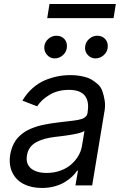

<svg xmlns="http://www.w3.org/2000/svg" viewBox="-20 -929 604 962"><path d="M190.3 12.8Q138.1 12.8 99.4 -6.6Q60.7 -25.9 41.9 -64.5Q23.1 -103 31.2 -154.8Q34.8 -175.1 41.7 -192.8Q48.7 -210.6 57.7 -224.1Q66.8 -237.6 79.5 -249.1Q92.3 -260.7 105.1 -269Q117.9 -277.3 134.8 -284.3Q151.6 -291.2 166.5 -295.8Q181.5 -300.4 200.6 -304.3Q219.8 -308.2 235.1 -310.5Q250.4 -312.9 269.9 -315.3Q283.7 -317.1 301.1 -319.1Q318.5 -321 328.7 -322.3Q338.8 -323.5 351.6 -325.1Q364.3 -326.7 371.4 -328.3Q378.6 -329.9 386.9 -332.2Q395.2 -334.5 399.9 -337.4Q404.5 -340.2 408.9 -344.3Q413.4 -348.4 415.7 -353.3Q418 -358.3 419 -365.1V-367.9Q427.9 -421.2 404.8 -449.9Q381.7 -478.7 325.3 -478.7Q270.2 -478.7 229.2 -454.5Q188.2 -430.4 166.2 -396.3L92.3 -424.7Q113.3 -460.6 142.4 -486.5Q171.5 -512.4 203.8 -526.3Q236.2 -540.1 267.8 -546.3Q299.4 -552.6 332.4 -552.6Q349.4 -552.6 365.1 -551Q380.7 -549.4 401.3 -544.6Q421.9 -539.8 437.1 -531.1Q452.4 -522.4 468.8 -508.2Q485.1 -494 492.5 -473.5Q500 -453.1 504.6 -424.7Q509.2 -396.3 501.4 -359.4L441.8 0H358L370.7 -73.9H366.5Q356.9 -59.3 342.2 -45.1Q327.4 -30.9 305.9 -17.4Q284.4 -3.9 254.3 4.4Q224.1 12.8 190.3 12.8ZM214.5 -62.5Q250.4 -62.5 282.1 -73.9Q313.9 -85.2 335.9 -104.4Q358 -123.6 372.2 -147.5Q386.4 -171.5 390.6 -197.4L403.4 -274.1Q400.6 -271.3 395.2 -268.6Q389.9 -266 381.6 -263.7Q373.2 -261.4 365.2 -259.4Q357.2 -257.5 345.5 -255.5Q333.8 -253.6 325.6 -252.1Q317.5 -250.7 304.5 -249.1Q291.5 -247.5 285.7 -246.6Q279.8 -245.7 267.9 -244.5Q256 -243.3 254.3 -242.9Q226.6 -239.3 205.3 -233.7Q183.9 -228 163.9 -217.7Q143.8 -207.4 131.2 -190.5Q118.6 -173.7 115.1 -150.6Q108 -108 135.3 -85.2Q162.6 -62.5 214.5 -62.5ZM560.4 -909.1 549 -838.1H216.6L228 -909.1ZM458.1 -636.4Q434.3 -636.4 418.5 -655Q402.7 -673.7 407 -698.9Q410.5 -720.9 428.3 -735.4Q446 -750 466.6 -750Q493.3 -750 508.3 -732.1Q523.4 -714.1 519.2 -687.5Q516 -666.5 498.4 -651.5Q480.8 -636.4 458.1 -636.4ZM253.6 -636.4Q230.1 -636.4 214.5 -655.4Q198.9 -674.4 202.4 -698.9Q205.6 -720.5 223.4 -735.3Q241.1 -750 262.1 -750Q288.7 -750 303.8 -732.1Q318.9 -714.1 314.6 -687.5Q311.4 -666.5 293.9 -651.5Q276.3 -636.4 253.6 -636.4Z"/></svg>

Font: Karasuma Gothic
Style: Italic
Weight: 400
Italic angle: -9.39999°
Designer: Rasmus Andersson / Ryoko Nishizuka
Foundry: Genbu
Version: Version 1.00